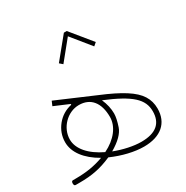

<svg xmlns="http://www.w3.org/2000/svg" viewBox="-178 -874 990 1021"><g transform="rotate(-30 317.0 -364.0)"><path d="M246.1 -605 264.6 -588.9 359.4 -705.6 454.1 -588.9 472.7 -605 368.2 -732.9H350.6ZM0 -29.3C-6.3 -29.3 -9.8 -24.4 -9.8 -14.6C-9.8 -4.9 -6.3 0 0 0H22C62.5 0 97.7 -2.9 127.4 -9.3C157.2 -15.1 189 -25.4 223.6 -40.5C289.6 -11.2 360.4 5.4 417.5 5.4C521 5.4 580.6 -46.4 580.6 -134.8C580.6 -164.6 573.2 -191.4 558.1 -215.3C528.3 -262.7 461.4 -304.7 343.8 -353.5L113.8 -452.1L102.1 -424.8L192.9 -386.2V-381.3C155.3 -373 125 -354.5 101.1 -325.2C77.1 -295.4 64.9 -261.7 64.9 -224.1C64.9 -162.1 109.4 -102.5 189 -57.6C161.1 -47.4 133.8 -40.5 107.4 -36.1C80.6 -31.7 49.8 -29.3 14.2 -29.3ZM223.6 -72.8C141.1 -111.8 93.8 -167.5 93.8 -224.1C93.8 -296.4 156.2 -359.9 226.6 -359.9C298.3 -359.9 338.9 -310.1 338.9 -222.2C338.9 -164.1 295.4 -107.9 223.6 -72.8ZM257.3 -57.6C309.1 -87.9 340.3 -119.1 351.1 -150.9C361.8 -182.6 367.2 -208.5 367.2 -227.5C367.2 -257.3 360.4 -288.1 346.2 -320.3C499.5 -256.8 551.3 -209 551.3 -134.8C551.3 -61 506.8 -23.9 418 -23.9C371.1 -23.9 311.5 -36.6 257.3 -57.6Z"/></g></svg>

Font: Estedad Thin
Style: Regular
Weight: 100
Designer: Amin Abedi
Version: Version 7.3